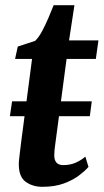

<svg xmlns="http://www.w3.org/2000/svg" viewBox="-20 -711 400 741"><path d="M18.2 -262.5 26.6 -320H334.2L326.7 -262.5ZM197.1 -183.4Q195 -167.1 193.3 -154.8Q191.6 -142.5 190.5 -132.2Q189.4 -121.8 189.4 -111.2Q189.4 -92.9 198.1 -83.3Q206.7 -73.8 223.9 -73.8Q250.7 -73.8 271.6 -82.9Q292.4 -92.1 309.5 -106.4L321.5 -66.8Q308.6 -51.8 285 -33.9Q261.5 -16 226.5 -3Q191.5 10 143.2 10Q106.3 10 79.4 -9.2Q52.6 -28.5 52.6 -76.3Q52.6 -80 52.8 -85.8Q53.1 -91.6 54.4 -102.2Q55.6 -112.7 57.7 -130.4Q59.7 -148 63.3 -175.4L103.7 -483.5H38.2L48.6 -531.4L115.6 -553.3Q128.4 -565.2 141.5 -589Q154.5 -612.9 166.3 -640.5Q178.2 -668.1 187.1 -691H267.3L246.5 -555H359.9L349.9 -483.5H236.9Z"/></svg>

Font: Merriweather 7pt Light
Style: Italic
Weight: 300
Italic angle: -7.8°
Designer: Eben Sorkin
Foundry: Eben Sorkin
Version: Version 2.200;gftools[0.9.31]